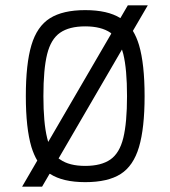

<svg xmlns="http://www.w3.org/2000/svg" viewBox="-20 -670 640 721"><path d="M63 31 120 -67Q107 -89 98 -118Q77 -189 77 -309Q77 -430 98 -500.5Q119 -571 167.5 -601.5Q216 -632 300 -632Q384 -632 432 -602L460 -650H535L479 -554Q493 -531 502 -501Q523 -430 523 -309Q523 -189 502 -118Q481 -47 433 -16.5Q385 14 300 14Q216 14 168 -17Q167 -17 166 -17L138 31ZM300 -47Q360 -47 394.5 -71Q429 -95 443 -152Q457 -209 457 -309Q457 -410 443 -467Q441 -475 438 -484L200 -75Q203 -73 206 -71Q240 -47 300 -47ZM161 -137 398 -544Q396 -546 395 -547Q360 -571 300 -571Q240 -571 205.5 -547Q171 -523 157 -466.5Q143 -410 143 -309Q143 -209 157 -152Q159 -144 161 -137Z"/></svg>

Font: Victor Mono Thin Light
Style: Regular
Weight: 300
Monospace: yes
Version: Version 1.561;gftools[0.9.30]